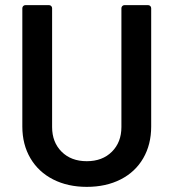

<svg xmlns="http://www.w3.org/2000/svg" viewBox="-20 -720 676 748"><path d="M67 -227V-688Q67 -693 70.5 -696.5Q74 -700 79 -700H171Q176 -700 179.5 -696.5Q183 -693 183 -688V-225Q183 -166 220 -129Q257 -92 318 -92Q379 -92 416 -129Q453 -166 453 -225V-688Q453 -693 456.5 -696.5Q460 -700 465 -700H557Q562 -700 565.5 -696.5Q569 -693 569 -688V-227Q569 -157 538 -103.5Q507 -50 450 -21Q393 8 318 8Q244 8 187 -21Q130 -50 98.5 -103.5Q67 -157 67 -227Z"/></svg>

Font: Amber EN SemiBold
Style: Regular
Weight: 600
Designer: Jeremy Tribby
Foundry: Tribby Type
Version: Version 1.408 November 24, 2021